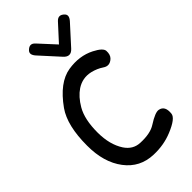

<svg xmlns="http://www.w3.org/2000/svg" viewBox="-311 -1113 1225 1225"><g transform="rotate(-45 301.5 -500.0)"><path d="M367.2 -806.2Q349.1 -805.7 330.1 -826.2L213.9 -954.1Q184.6 -986.3 205.1 -1008.3Q237.3 -1042 266.6 -1009.3L367.2 -899.9L467.3 -1009.3Q497.1 -1041.5 529.3 -1008.3Q549.8 -986.8 520 -954.1L403.8 -826.2Q385.3 -805.7 367.2 -806.2ZM266.1 -607.4Q219.7 -576.7 184.1 -515.6Q144 -446.8 144 -328.6Q144 -219.7 190.4 -148.4Q227.5 -92.3 289.6 -89.4Q377.9 -85 425.8 -116.2Q495.1 -160.6 522.5 -154.8Q569.8 -146 562.5 -80.1Q558.6 -43 464.4 -4.4Q386.7 27.8 296.9 24.4Q178.7 20.5 108.4 -72.3Q37.1 -166 37.6 -316.9Q37.6 -497.1 103 -590.3Q198.7 -725.1 305.2 -742.2Q406.7 -758.3 488.3 -716.8Q550.3 -685.1 552.2 -657.2Q554.2 -621.6 535.2 -603Q500.5 -570.8 463.9 -596.2Q430.2 -619.1 386.7 -629.4Q321.8 -644 266.1 -607.4Z"/></g></svg>

Font: Comic Relief
Style: Regular
Weight: 400
Designer: Jeff Davis
Foundry: Loudifier
Version: Version 1.0